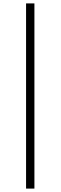

<svg xmlns="http://www.w3.org/2000/svg" viewBox="-20 -835 356 1127"><path d="M133 272H182V-815H133Z"/></svg>

Font: Harano Aji Mincho KR
Style: Regular
Weight: 400
Foundry: Masamichi Hosoda
Version: HaranoAjiMinchoKR-Regular version 20230610;ttx 4.39.4